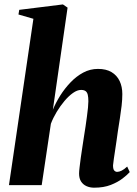

<svg xmlns="http://www.w3.org/2000/svg" viewBox="-20 -837 621 868"><path d="M405.5 11.5Q386.5 11.5 371 4.5Q355.5 -2.5 346.5 -16.5Q337.5 -30.5 337.5 -52.5Q337.5 -62 339.8 -81Q342 -100 345.2 -124Q348.5 -148 352.5 -173Q356.5 -198 359.5 -219Q363.5 -243.5 367 -267Q370.5 -290.5 373.2 -311.8Q376 -333 377.8 -350.5Q379.5 -368 379.5 -379.5Q379.5 -397 376.8 -408.5Q374 -420 366.8 -425.2Q359.5 -430.5 346.5 -430.5Q329.5 -430.5 310 -416.8Q290.5 -403 271.5 -380.5Q252.5 -358 236.2 -331Q220 -304 210 -277.5L168.5 0H20.5L131 -752L63.5 -771.5L67 -792.5L264.5 -817L285.5 -802.5L219 -341Q232 -372.5 252.2 -404.8Q272.5 -437 298.8 -464.5Q325 -492 356.2 -508.8Q387.5 -525.5 423 -525.5Q460 -525.5 484.2 -511Q508.5 -496.5 520.8 -470.8Q533 -445 533 -412Q533 -386.5 529.8 -358.8Q526.5 -331 522 -302Q517.5 -273 513 -244.5Q510.5 -225 507.2 -203.2Q504 -181.5 500.8 -160Q497.5 -138.5 494.8 -120Q492 -101.5 491 -89.5Q491 -71.5 496.8 -65.8Q502.5 -60 509.5 -60Q518.5 -60 529.8 -65.5Q541 -71 555 -84L566.5 -59Q555.5 -46.5 534 -30Q512.5 -13.5 480.8 -1Q449 11.5 405.5 11.5Z"/></svg>

Font: Merriweather 120pt ExtraBold
Style: Italic
Weight: 800
Italic angle: -7.8°
Version: Version 2.101